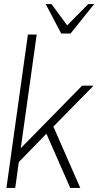

<svg xmlns="http://www.w3.org/2000/svg" viewBox="-20 -919 508 939"><path d="M372.5 0H323.5L207 -265L72 -126.5L54.5 0H11.5L116.5 -750H159.5L81.5 -194L381.5 -500H437.5L241 -300ZM279.5 -755 203.5 -899H232L308.5 -795L411.5 -899H440.5L325 -755Z"/></svg>

Font: Urbanist ExtraLight
Style: Italic
Weight: 250
Version: Version 1.303